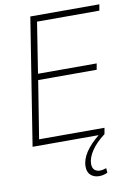

<svg xmlns="http://www.w3.org/2000/svg" viewBox="-99 -762 723 1044"><g transform="rotate(-10 262.5 -240.0)"><path d="M33 0 144 -700H525L519 -666H175L131 -386H455L449 -352H126L75 -34H436L430 0ZM404 -5 430 0Q382 36 356 75Q330 114 330 147Q330 169 341.5 180Q353 191 371 191Q388 191 407 184L409 209Q388 220 362 220Q335 220 316.5 204Q298 188 298 156Q298 117 324.5 77Q351 37 404 -5Z"/></g></svg>

Font: Georama ExtraLight
Style: Italic
Weight: 200
Italic angle: -9°
Designer: Jean-Baptiste Levee
Foundry: Production Type
Version: Version 1.000